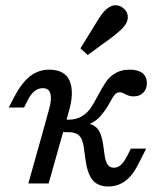

<svg xmlns="http://www.w3.org/2000/svg" viewBox="-20 -687 607 719"><path d="M140.2 -356.8Q123.3 -356.8 109.6 -346Q96 -335.2 84.8 -313.6L70 -284.2H12.8L30.9 -319.6Q59.7 -375.6 91.7 -400.9Q123.7 -426.1 163.6 -426.1Q223.1 -426.1 240.6 -384.5Q258.2 -342.9 239.4 -275.7L220.4 -206.7H144.2L164.7 -281.5Q174.3 -316.8 168.6 -336.8Q162.8 -356.8 140.2 -356.8ZM144.2 -206.7H220.4L162.2 0H86.1ZM300.3 -87.7 293.6 -136.6Q290.5 -157.1 283.9 -169.2Q277.2 -181.3 265.2 -186.7Q253.1 -192.1 234.5 -192.1H197.1L208.9 -238.8H236.2Q266 -238.8 286.2 -251.3Q306.4 -263.8 318.9 -281.5Q331.4 -299.3 347.5 -330.7Q364.4 -362.2 377.4 -381.2Q390.4 -400.2 412.3 -413.2Q434.3 -426.1 465.9 -426.1Q497.1 -426.1 513.6 -413Q530 -399.9 530 -375.5Q530 -353.4 516.5 -339.8Q503 -326.1 480.4 -326.1Q471.1 -326.1 463.4 -328.4Q455.6 -330.6 448.1 -335.1Q443.1 -337.8 438.2 -339.6Q433.3 -341.4 428.3 -341.4Q417.3 -341.4 409.8 -332.7Q402.2 -324 392.7 -305.6Q375.3 -272.9 353.9 -249.6Q332.5 -226.4 289.1 -211.7L304 -226Q322.7 -222.8 335.5 -213.8Q348.2 -204.8 355.4 -187.8Q362.6 -170.8 366.6 -143.5L371.6 -106.5Q374.8 -82.2 383.2 -70.5Q391.7 -58.9 406.1 -58.9Q420.5 -58.9 432.5 -69.3Q444.4 -79.7 455.8 -102.4L470.3 -130.6H527.5L497.7 -71.8Q476.7 -29.7 449 -9.2Q421.2 11.3 385.2 11.3Q347.3 11.3 327.5 -11.9Q307.7 -35 300.3 -87.7ZM326.8 -579.9Q339.3 -600.7 350.1 -617.7Q361 -634.7 370 -644.4Q389.6 -665.4 408.9 -667.2Q428.2 -669 444.4 -654.2Q459.7 -640.4 458.6 -620.6Q457.6 -600.8 437.9 -580.3Q425.8 -568.2 406.8 -553.2Q387.8 -538.2 364.4 -522.1Q345.9 -508.5 336.3 -501.3Q326.6 -494.2 308.5 -481L281.1 -506Q294.1 -527 305.5 -545.3Q316.9 -563.6 326.8 -579.9Z"/></svg>

Font: Playfair Micro SmCond SmLight
Style: Italic
Weight: 360
Width: 4
Italic angle: -15.6°
Designer: Claus Eggers Sørensen
Foundry: Claus Eggers Sørensen
Version: Version 2.203;Glyphs 3.3 (3326)